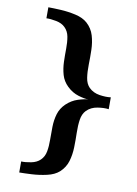

<svg xmlns="http://www.w3.org/2000/svg" viewBox="-91 -766 678 948"><g transform="rotate(10 247.5 -292.0)"><path d="M454.1 -321.8V-262.2Q431.2 -265.6 398.4 -260.5Q365.7 -255.4 344.2 -233.9Q326.7 -215.8 322.3 -186Q317.9 -156.2 318.8 -120.4Q319.8 -84.5 318.8 -47.4Q317.9 -10.3 307.9 23.2Q297.9 56.6 271 81.1Q248.5 101.1 210.9 109.6Q173.3 118.2 135.3 120.1Q97.2 122.1 73.2 122.1V66.9Q93.8 67.9 122.6 62.3Q151.4 56.6 168 40Q186 22.5 190.9 -4.4Q195.8 -31.2 195.3 -63.5Q194.8 -95.7 195.6 -129.2Q196.3 -162.6 205.3 -193.1Q214.4 -223.6 238.8 -247.1Q264.6 -271.5 296.1 -281.5Q327.6 -291.5 347.2 -292Q327.6 -292 296.1 -301.5Q264.6 -311 238.8 -335.9Q214.4 -359.4 205.6 -390.1Q196.8 -420.9 195.8 -454.3Q194.8 -487.8 195.3 -520.3Q195.8 -552.7 190.9 -579.6Q186 -606.4 168 -624Q151.4 -640.6 122.6 -646.2Q93.8 -651.9 73.2 -650.9V-706.1Q97.2 -706.1 135.3 -704.1Q173.3 -702.1 210.9 -693.6Q248.5 -685.1 271 -665Q297.9 -640.6 307.9 -606.9Q317.9 -573.2 318.8 -535.9Q319.8 -498.5 318.8 -462.4Q317.9 -426.3 322.3 -396.5Q326.7 -366.7 344.2 -349.1Q365.7 -328.1 398.4 -323.2Q431.2 -318.4 454.1 -321.8Z"/></g></svg>

Font: Annapurna SIL
Style: Bold
Weight: 700
Designer: Peter Martin, Annie Olsen
Foundry: SIL International
Version: Version 2.000